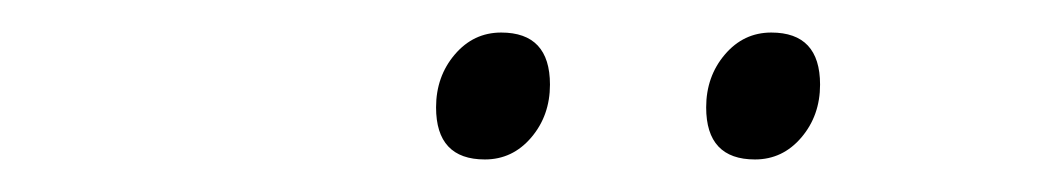

<svg xmlns="http://www.w3.org/2000/svg" viewBox="-20 -700 640 118"><path d="M278 -602Q248 -602 248 -634Q248 -653 259.5 -666.5Q271 -680 288 -680Q318 -680 318 -648Q318 -629 306.5 -615.5Q295 -602 278 -602ZM444 -602Q414 -602 414 -634Q414 -653 425.5 -666.5Q437 -680 454 -680Q484 -680 484 -648Q484 -629 472.5 -615.5Q461 -602 444 -602Z"/></svg>

Font: TypoPRO Source Code Pro
Style: Italic
Weight: 200
Italic angle: -11°
Monospace: yes
Designer: Paul D. Hunt, Teo Tuominen
Foundry: Adobe Systems Incorporated
Version: Version 1.030;PS 1.0;hotconv 1.0.84;makeotf.lib2.5.63406